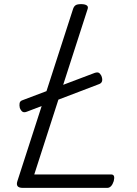

<svg xmlns="http://www.w3.org/2000/svg" viewBox="-20 -910 665 930"><path d="M90 0Q54 0 64 -32L334 -867Q338 -879 346 -884.5Q354 -890 373 -890Q391 -890 400 -884Q409 -878 404 -865L146 -65H518Q529 -65 532 -57Q535 -49 531 -33Q526 -17 518 -8.5Q510 0 500 0ZM110 -369Q97 -364 89.5 -368.5Q82 -373 76 -387Q73 -400 75 -410.5Q77 -421 90 -425L439 -557Q452 -561 458.5 -557.5Q465 -554 471 -543Q483 -512 461 -503Z"/></svg>

Font: Playwrite DK Loopet Light
Style: Regular
Weight: 300
Version: Version 1.003